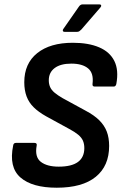

<svg xmlns="http://www.w3.org/2000/svg" viewBox="-20 -865 571 896"><path d="M244.9 11Q129.9 11 75.2 -37Q20.5 -84.9 41.5 -186.4Q43.2 -198.2 54.6 -198.2H140.4Q153.8 -198.2 151.2 -185.8Q141.4 -132.4 170.3 -109.9Q199.2 -87.3 254.2 -87.3Q314.2 -87.3 343.9 -109.2Q373.5 -131.1 373.5 -173.9Q373.5 -193.6 367 -208.5Q360.4 -223.4 344.8 -236.4Q329.2 -249.4 302.6 -263.5L195.3 -322.2Q160.1 -341.9 137.6 -364Q115 -386 104.1 -415Q93.3 -443.9 93.3 -481.1Q93.3 -568.6 153.6 -617Q213.8 -665.4 319.9 -665.4Q393.1 -665.4 442.8 -644.1Q492.5 -622.9 513.6 -580.4Q534.8 -538 522.8 -472.9Q519.8 -461.1 511 -461.1H421.6Q410.2 -461.1 411.8 -473.6Q418 -523.4 391.3 -545.7Q364.5 -568.1 312.9 -568.1Q262.7 -568.1 235.2 -547.5Q207.7 -526.9 207.7 -490.3Q207.7 -472.9 213.9 -458.8Q220.2 -444.7 234.7 -432.5Q249.2 -420.3 272 -407.1L380 -348.2Q419.2 -327.5 443.1 -303.9Q467 -280.2 478.2 -251.2Q489.3 -222.2 489.3 -183.9Q489.3 -90.5 426.8 -39.8Q364.4 11 244.9 11ZM281.3 -716.3Q275.2 -716.3 273.5 -720.5Q271.8 -724.7 275.2 -729.4L347.7 -833.4Q354.8 -844.6 365.9 -844.6H443.7Q450.4 -844.6 451.9 -840.2Q453.4 -835.8 448.7 -830.4L359.5 -727.1Q354.8 -722.3 350.2 -719.3Q345.7 -716.3 339.2 -716.3Z"/></svg>

Font: Sofia Sans Semi Condensed
Style: Italic
Weight: 400
Italic angle: -9°
Designer: Botio Nikoltchev, Ani Petrova
Foundry: lettersoup
Version: Version 4.101